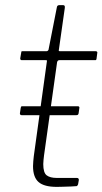

<svg xmlns="http://www.w3.org/2000/svg" viewBox="-20 -730 400 750"><path d="M287 -287Q286 -283 284 -281.5Q282 -280 277 -280H65Q61 -280 59 -282.5Q57 -285 58 -289L61 -309Q62 -313 63 -314Q64 -315 66 -315H285Q287 -315 289 -313Q291 -311 290 -308ZM202 0Q152 0 130.5 -19Q109 -38 109 -81Q109 -90 110 -100Q111 -110 112 -120L163 -489Q164 -493 163 -494Q162 -495 158 -495H65Q59 -495 59 -502L63 -525Q63 -528 64 -529Q65 -530 68 -530H162Q165 -530 167.5 -532.5Q170 -535 170 -538L202 -701Q203 -710 212 -710H226Q231 -710 232.5 -707Q234 -704 233 -698L210 -536Q209 -532 210 -531Q211 -530 215 -530H354Q357 -530 359 -528Q361 -526 360 -523L357 -500Q356 -497 355.5 -496Q355 -495 351 -495H212Q205 -495 203 -487L152 -123Q151 -113 150 -105Q149 -97 149 -89Q149 -55 162.5 -45Q176 -35 201 -35H280Q284 -35 286 -33Q288 -31 288 -27L285 -10Q284 -6 280 -3Q273 -2 257 -1.5Q241 -1 225 -0.5Q209 0 202 0Z"/></svg>

Font: Libre Franklin Thin
Style: Italic
Weight: 100
Italic angle: -8°
Designer: Pablo Impallari, Rodrigo Fuenzalida, Nhung Nguyen
Foundry: Impallari Type
Version: Version 3.000